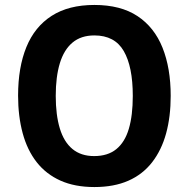

<svg xmlns="http://www.w3.org/2000/svg" viewBox="-20 -745 761 775"><path d="M669 -358Q669 -274 650.5 -206.5Q632 -139 594 -90Q556 -41 498 -15.5Q440 10 361 10Q282 10 224 -16Q166 -42 128 -90.5Q90 -139 71.5 -207.5Q53 -276 53 -359Q53 -473 86.5 -555Q120 -637 188.5 -681Q257 -725 361 -725Q467 -725 535 -680Q603 -635 636 -552.5Q669 -470 669 -358ZM205 -358Q205 -281 221.5 -226.5Q238 -172 272.5 -143.5Q307 -115 360 -115Q415 -115 449.5 -143Q484 -171 500 -225Q516 -279 516 -358Q516 -476 479.5 -539Q443 -602 361 -602Q307 -602 272.5 -573Q238 -544 221.5 -489.5Q205 -435 205 -358Z"/></svg>

Font: Noto Sans SemiCondensed
Style: Regular
Weight: 400
Width: 4
Version: Version 2.013